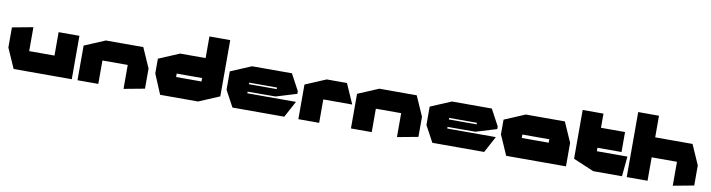

<svg xmlns="http://www.w3.org/2000/svg" viewBox="-28 -1548 8547 2309"><g transform="rotate(10 4245.5 -394.0)"><path d="M598 0V-530H852V0H599ZM142 0 35 -243V-244H598V0ZM35 -244V-489L288 -536H289V-244Z M922 0V-423L1175 -530H1176V0ZM1485 6V-286H1739V-41L1486 6ZM1176 -286V-530H1632L1739 -287V-286Z M2646 -289 2393 -530V-794H2647V-289ZM2083 -286V-530H2485L2647 -287V-286ZM1931 0 1829 -243V-244H2393V0ZM1829 -244V-423L2082 -530H2083V-244ZM2393 0V-286H2647V-107L2394 0Z M2814 0 2707 -199V-200H3554V-199L3447 0ZM2707 -200V-423L2960 -530H2961V-200ZM2961 -220V-311H3300V-221ZM2961 -330V-530H3447L3554 -331V-330ZM3300 -221V-330H3554V-298L3301 -221Z M3619 0V-423L3872 -530H3873V0ZM3873 -286V-530H4119L4226 -287V-286Z M4261 0V-423L4514 -530H4515V0ZM4824 6V-286H5078V-41L4825 6ZM4515 -286V-530H4971L5078 -287V-286Z M5255 0 5148 -199V-200H5995V-199L5888 0ZM5148 -200V-423L5401 -530H5402V-200ZM5402 -220V-311H5741V-221ZM5402 -330V-530H5888L5995 -331V-330ZM5741 -221V-330H5995V-298L5742 -221Z M6304 -286V-530H6780L6887 -287V-286ZM6157 0 6050 -243V-244H6633V0ZM6050 -244V-423L6303 -530H6304V-244ZM6633 0V-286H6887V0Z M6967 -286V-703H7221V-530L6968 -286ZM6968 -286 7221 -530H7515V-286ZM7220 0 6967 -107V-286H7221V0ZM7221 0V-244H7594V-243L7571 0Z M7629 0V-794H7883V0ZM8192 6V-286H8446V-41L8193 6ZM7883 -286V-530H8339L8446 -287V-286Z"/></g></svg>

Font: Foldit Black
Style: Regular
Weight: 900
Version: Version 1.003